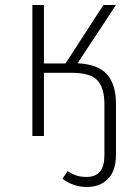

<svg xmlns="http://www.w3.org/2000/svg" viewBox="-20 -542 548 765"><path d="M442 -129V76Q442 138 410.5 170.5Q379 203 326 203Q272 203 229 170L249 140Q266 151 283.5 157Q301 163 325 163Q396 163 396 77V-126Q396 -191 368.5 -221.5Q341 -252 264 -252H155V0H109V-522H155V-289H241L392 -522H442L289 -290Q370 -286 406 -246Q442 -206 442 -129Z"/></svg>

Font: FiraGO ExtraLight
Style: Regular
Weight: 200
Designer: bBox Type
Foundry: bBox Type GmbH
Version: Version 1.001